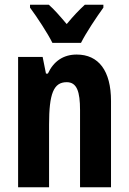

<svg xmlns="http://www.w3.org/2000/svg" viewBox="-20 -786 541 806"><path d="M200 -606H320C341 -648 385 -714 414 -754V-766H336C311 -743 290 -721 260 -685C232 -718 207 -747 185 -766H106V-754C135 -715 181 -645 200 -606ZM302 -557C246 -557 205 -529 181 -477H173L159 -547H56V0H186V-263C186 -393 205 -441 260 -441C303 -441 316 -401 316 -324V0H446V-362C446 -489 394 -557 302 -557Z"/></svg>

Font: Noto Sans Devanagari ExtraCondensed
Style: Bold
Weight: 700
Width: 2
Designer: Jelle Bosma - Monotype Design Team
Foundry: Monotype Imaging Inc.
Version: Version 2.004